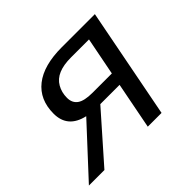

<svg xmlns="http://www.w3.org/2000/svg" viewBox="-142 -697 867 867"><g transform="rotate(-45 291.0 -264.0)"><path d="M278.8 -223.6 81.5 0H-17.6L195.3 -230Q99.1 -251.5 99.1 -342.3Q99.1 -431.6 160.4 -480Q221.7 -528.3 337.9 -528.3H548.8L446.3 0H358.4L401.9 -223.6ZM449.2 -466.3H335Q286.6 -466.3 255.4 -453.1Q224.1 -439.9 208.3 -412.4Q192.4 -384.8 192.4 -350.1Q192.4 -317.4 215.3 -301Q238.3 -284.7 290 -284.7H413.6Z"/></g></svg>

Font: Cousine
Style: Italic
Weight: 400
Italic angle: -12°
Monospace: yes
Designer: Steve Matteson
Foundry: Monotype Imaging Inc.
Version: Version 1.21